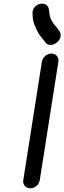

<svg xmlns="http://www.w3.org/2000/svg" viewBox="-20 -893 348 1036"><path d="M206 -560 105.6 79C101.5 105 120.6 123 143.7 123C168 123 190.8 103.3 194.6 79L295 -560C298.9 -584.3 282.3 -604 258 -604C234.9 -604 210.1 -586 206 -560ZM300.9 -724.2 295 -732.5C290.9 -738.1 285.1 -747.6 277.6 -755.5C260.3 -773.9 248.3 -796.3 246.2 -825.6C245.8 -831.2 245.1 -833.9 244.3 -840.7C237.3 -895.6 152.1 -876.8 155.5 -819.1L156.1 -805.1C157.6 -769.1 174.2 -740.9 184.9 -718.6C194.4 -698.7 215.4 -679.2 222 -668C250.5 -620 331.3 -679.3 300.9 -724.2Z"/></svg>

Font: Just Breathe
Style: BdObl3
Weight: 400
Foundry: Cannot Into Space Fonts
Version: Version 0.72